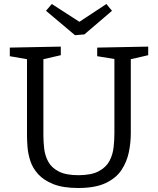

<svg xmlns="http://www.w3.org/2000/svg" viewBox="-20 -931 789 960"><path d="M466 -693 721 -698V-655L634 -635V-264Q634 -217 624 -169Q614 -121 587 -80.5Q560 -40 508 -15.5Q456 9 371 9Q295 9 246.5 -10.5Q198 -30 170.5 -60.5Q143 -91 131.5 -127Q120 -163 117.5 -196.5Q115 -230 115 -253V-635L29 -650V-693L284 -698V-655L197 -635V-253Q197 -222 201 -187.5Q205 -153 221 -123Q237 -93 273 -74Q309 -55 372 -55Q437 -55 474 -75Q511 -95 527.5 -126.5Q544 -158 548 -194.5Q552 -231 552 -264V-636L466 -650ZM512 -911 540 -877 402 -759 355 -755 210 -877 239 -911 377 -822Z"/></svg>

Font: Bitter
Style: Regular
Weight: 400
Designer: Sol Matas, and Bitter project Authors
Foundry: Sol Matas
Version: Version 2.001